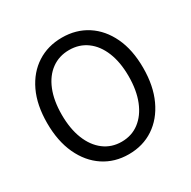

<svg xmlns="http://www.w3.org/2000/svg" viewBox="-168 -908 1077 1084"><g transform="rotate(-30 371.0 -366.0)"><path d="M371 13.4Q279.2 13.4 208.6 -33.4Q138 -80.2 98 -166.2Q58.1 -252.2 58.1 -369.3Q58.1 -487 98 -571.3Q138 -655.6 208.6 -701Q279.2 -746.4 371 -746.4Q463.3 -746.4 533.7 -700.8Q604.1 -655.2 644 -571.1Q684 -487 684 -369.3Q684 -252.2 644 -166.2Q604.1 -80.2 533.7 -33.4Q463.3 13.4 371 13.4ZM371 -68Q437.1 -68 486 -105.3Q535 -142.5 562.1 -210.1Q589.2 -277.8 589.2 -369.3Q589.2 -460.8 562.1 -527.3Q535 -593.7 486 -629.5Q437.1 -665.4 371 -665.4Q305.6 -665.4 256.3 -629.5Q207.1 -593.7 180.2 -527.3Q153.3 -460.8 153.3 -369.3Q153.3 -277.8 180.2 -210.1Q207.1 -142.5 256.3 -105.3Q305.6 -68 371 -68Z"/></g></svg>

Font: Noto Sans KR Thin
Style: Regular
Weight: 100
Designer: Ryoko NISHIZUKA 西塚涼子 (kana, bopomofo & ideographs); Paul D. Hunt (Latin, Greek & Cyrillic); Sandoll Communications 산돌커뮤니
Foundry: Adobe
Version: Version 2.004-H2;hotconv 1.0.118;makeotfexe 2.5.65603